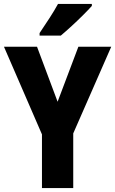

<svg xmlns="http://www.w3.org/2000/svg" viewBox="-20 -950 582 970"><path d="M271 -436 376 -714H542L350 -276V0H192V-271L0 -714H167ZM444 -920Q428 -902 400.5 -874.5Q373 -847 342.5 -819Q312 -791 287 -770H180V-783Q205 -820 230 -858.5Q255 -897 273 -930H444Z"/></svg>

Font: Noto Sans Hebrew Condensed ExtraBold
Style: Regular
Weight: 800
Width: 3
Designer: Monotype Design Team
Foundry: Monotype Imaging Inc.
Version: Version 2.004; ttfautohint (v1.8.4.7-5d5b)